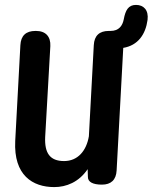

<svg xmlns="http://www.w3.org/2000/svg" viewBox="-20 -714 622 782"><path d="M362 -530 342 -159C332 -100 297 -58 241 -58C183 -58 161 -91 164 -156L185 -526C187 -565 166 -588 127 -588H124C86 -588 65 -569 63 -530L42 -140C35 0 113 48 201 48C250 48 301 28 337 -25L338 7C338 27 358 38 395 38C432 38 453 19 455 -20L482 -519C542 -529 573 -574 581 -633C586 -673 565 -694 534 -694C503 -694 491 -673 484 -635C479 -610 465 -588 430 -588H423C385 -588 364 -569 362 -530Z"/></svg>

Font: 寒蝉团圆体 Round
Style: Regular
Weight: 500
Designer: 寒蝉字型
Version: Version 2.700;Glyphs 3.1.1 (3135)